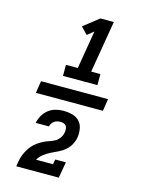

<svg xmlns="http://www.w3.org/2000/svg" viewBox="-146 -935 893 1190"><g transform="rotate(15 300.0 -340.0)"><path d="M214 -446V-517H290L331 -762L290 -729L248 -773L346 -850H432L376 -517H435V-446ZM352 170H79Q82 151 85.5 132.5Q89 114 96 96Q103 78 113 61Q123 44 136 29Q149 14 165.5 2.5Q182 -9 199.5 -18Q217 -27 236 -33Q255 -39 272 -48.5Q289 -58 300.5 -74.5Q312 -91 315 -110Q315 -111 315.5 -112Q316 -113 316 -114Q317 -124 316 -134.5Q315 -145 309.5 -152.5Q304 -160 294.5 -163.5Q285 -167 274 -167Q264 -167 253.5 -164.5Q243 -162 234 -156Q225 -150 219 -140.5Q213 -131 211 -121H126Q131 -146 144 -169Q157 -192 178 -208.5Q199 -225 224.5 -231.5Q250 -238 274 -238Q303 -238 330 -231Q357 -224 375.5 -205Q394 -186 399 -158Q404 -130 400 -102Q396 -78 384 -55.5Q372 -33 352.5 -16Q333 1 310 12Q287 23 264 34Q241 45 220.5 61Q200 77 187 99H296L302 67H370ZM79 -301 91 -379H521L509 -301Z"/></g></svg>

Font: Iosevka Curly Slab XBdEx
Style: Italic
Weight: 800
Width: 7
Italic angle: -9°
Monospace: yes
Designer: Belleve Invis
Foundry: Belleve Invis
Version: Version 11.1.0; ttfautohint (v1.8.3)